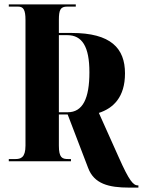

<svg xmlns="http://www.w3.org/2000/svg" viewBox="-20 -734 650 874"><path d="M568 120H610V110H608C587 110 569 91 521 -17L430 -220C495 -241 549 -291 549 -400C549 -514 485 -584 306 -584H248V-643C248 -689 255 -704 286 -704H325V-714H20V-704H62C87 -704 96 -689 96 -643V-71C96 -16 74 -10 50 -10H20V0H303V-10H290C263 -10 248 -16 248 -71V-213H288L381 30C408 103 475 120 568 120ZM288 -223H248V-574H286C354 -574 387 -522 387 -405C387 -286 357 -223 288 -223Z"/></svg>

Font: Noto Serif Display ExtraCondensed ExtraBold
Style: Regular
Weight: 800
Width: 2
Designer: Monotype Design Team
Foundry: Monotype Imaging Inc.
Version: Version 2.009